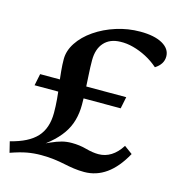

<svg xmlns="http://www.w3.org/2000/svg" viewBox="-92 -662 695 753"><g transform="rotate(15 255.0 -286.0)"><path d="M40 -271.5 49.8 -319.3H399.4L389.6 -271.5ZM13.7 9.8 2.9 -34.2Q75.2 -51.8 108.4 -87.9Q141.6 -124 141.6 -186.5Q141.6 -212.9 139.2 -241.2Q136.7 -269.5 132.8 -297.9Q128.9 -326.2 126.5 -352.1Q124 -377.9 124 -400.4Q124 -434.6 145.5 -467.3Q167 -500 204.6 -525.9Q242.2 -551.8 289.6 -566.9Q336.9 -582 386.7 -582Q444.3 -582 477.1 -563.5Q509.8 -544.9 509.8 -513.7Q509.8 -482.4 477.5 -461.9Q454.1 -482.4 427.7 -496.1Q401.4 -509.8 374 -517.1Q346.7 -524.4 321.3 -523.4Q279.3 -522.5 255.9 -496.6Q232.4 -470.7 232.4 -424.8Q232.4 -396.5 234.4 -366.2Q236.3 -335.9 237.8 -305.2Q239.3 -274.4 239.3 -245.1Q239.3 -211.9 231 -182.1Q222.7 -152.3 204.6 -126.5Q186.5 -100.6 157.7 -76.2Q128.9 -51.8 88.9 -27.3L91.8 -40Q130.9 -58.6 156.2 -69.8Q181.6 -81.1 200.2 -85.9Q218.8 -90.8 240.2 -90.8Q271.5 -90.8 299.8 -83Q328.1 -75.2 351.6 -75.2Q378.9 -75.2 402.3 -89.8Q425.8 -104.5 444.3 -133.8L477.5 -109.4Q445.3 -50.8 404.8 -22Q364.3 6.8 315.4 6.8Q293.9 6.8 273.4 3.9Q252.9 1 232.4 -3.4Q211.9 -7.8 188.5 -10.7Q165 -13.7 136.7 -13.7Q107.4 -13.7 80.1 -8.8Q52.7 -3.9 13.7 9.8Z"/></g></svg>

Font: Crimson Pro Medium
Style: Italic
Weight: 500
Italic angle: -12°
Designer: Jacques Le Bailly
Foundry: Baron von Fonthausen
Version: Version 1.003